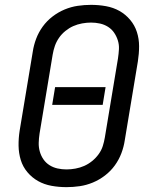

<svg xmlns="http://www.w3.org/2000/svg" viewBox="-20 -763 640 791"><path d="M254 8Q222 8 192 2.5Q162 -3 137 -17Q112 -31 93 -53.5Q74 -76 65.5 -104Q57 -132 56.5 -162.5Q56 -193 61 -225L115 -550Q119 -577 129 -603.5Q139 -630 156 -653.5Q173 -677 196.5 -695Q220 -713 246.5 -724Q273 -735 300.5 -739Q328 -743 355 -743Q387 -743 417 -737.5Q447 -732 472 -718Q497 -704 516 -681.5Q535 -659 544 -631Q553 -603 553 -572.5Q553 -542 548 -510L494 -185Q490 -158 480 -131.5Q470 -105 453 -81.5Q436 -58 412.5 -40Q389 -22 362.5 -11Q336 0 308.5 4Q281 8 254 8ZM254 -65Q272 -65 291 -68.5Q310 -72 327 -79.5Q344 -87 359.5 -99.5Q375 -112 386.5 -128Q398 -144 403.5 -161.5Q409 -179 412 -197L466 -522Q469 -542 470 -560.5Q471 -579 465.5 -596.5Q460 -614 450 -628.5Q440 -643 425 -652.5Q410 -662 392 -666Q374 -670 355 -670Q337 -670 318 -666.5Q299 -663 282 -655.5Q265 -648 249.5 -635.5Q234 -623 223 -607Q212 -591 206 -573.5Q200 -556 197 -538L143 -213Q140 -193 139.5 -174.5Q139 -156 144 -138.5Q149 -121 159 -106.5Q169 -92 184 -82.5Q199 -73 217 -69Q235 -65 254 -65ZM195 -331 207 -404H415L403 -331Z"/></svg>

Font: Iosevka Custom Oblique
Style: Regular
Weight: 400
Italic angle: -9°
Designer: Belleve Invis
Foundry: Belleve Invis
Version: Version 27.0.1